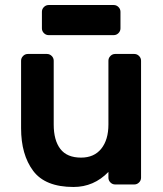

<svg xmlns="http://www.w3.org/2000/svg" viewBox="-20 -735 651 765"><path d="M64 0ZM91 -520H167Q178 -520 186 -512Q194 -504 194 -493V-239Q194 -176 220.5 -141.5Q247 -107 303 -107Q355 -107 383.5 -142.5Q412 -178 412 -239V-493Q412 -504 420 -512Q428 -520 439 -520H515Q526 -520 534 -512Q542 -504 542 -493V-27Q542 -16 534 -8Q526 0 515 0H439Q428 0 420 -8Q412 -16 412 -27V-50Q354 10 273 10Q160 10 112 -54.5Q64 -119 64 -224V-493Q64 -504 72 -512Q80 -520 91 -520ZM147 -622V-688Q147 -699 155 -707Q163 -715 174 -715H433Q444 -715 452 -707Q460 -699 460 -688V-622Q460 -611 452 -603Q444 -595 433 -595H174Q163 -595 155 -603Q147 -611 147 -622Z"/></svg>

Font: Hezaedrus Medium
Style: Regular
Weight: 500
Designer: Hubert & Fischer
Foundry: Hubert & Fischer
Version: Version 1.10;September 3, 2019;FontCreator 11.5.0.2425 64-bi